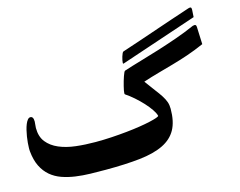

<svg xmlns="http://www.w3.org/2000/svg" viewBox="-100 -936 1292 1032"><g transform="rotate(-15 546.5 -419.5)"><path d="M1044.4 -575.2Q993.2 -552.7 949 -537.8Q904.8 -522.9 862.8 -511Q820.8 -499 779.1 -487.5Q737.3 -476.1 691.4 -460.9Q716.3 -425.8 735.1 -401.6Q753.9 -377.4 766.1 -358.4Q778.3 -339.4 784.4 -322.3Q790.5 -305.2 790.5 -283.7Q790.5 -212.9 766.1 -168.7Q741.7 -124.5 690.4 -99.6Q639.2 -74.7 559.6 -65.9Q480 -57.1 369.6 -57.1Q326.7 -57.1 283.9 -58.1Q241.2 -59.1 201.7 -64.7Q162.1 -70.3 127.4 -82.5Q92.8 -94.7 66.2 -117.2Q39.6 -139.6 22.5 -174.1Q5.4 -208.5 0.5 -258.8Q0 -262.7 0 -268.1Q0 -273.4 0 -277.3Q0 -289.6 1.5 -305.7Q2.9 -321.8 5.6 -339.4Q8.3 -356.9 12.5 -374Q16.6 -391.1 22.2 -404.8Q27.8 -418.5 34.7 -426.8Q41.5 -435.1 49.8 -435.1Q66.9 -435.1 66.9 -406.7Q66.9 -398.4 65.4 -388.9Q64 -379.4 64 -371.1Q64 -322.8 88.1 -292.5Q112.3 -262.2 152.8 -244.9Q193.4 -227.5 245.8 -221.4Q298.3 -215.3 355 -215.3Q400.4 -215.3 444.6 -218Q488.8 -220.7 529.1 -224.9Q569.3 -229 603.5 -234.4Q637.7 -239.7 662.6 -245.4Q687.5 -251 701.7 -256.1Q715.8 -261.2 715.8 -264.6Q711.9 -280.3 697.5 -301.3Q683.1 -322.3 663.1 -344Q643.1 -365.7 619.4 -386.5Q595.7 -407.2 572.8 -422.4Q571.3 -425.8 571.3 -426.8Q571.3 -427.7 571.3 -428.7Q571.3 -433.6 573.2 -444.1Q575.2 -454.6 578.4 -467.3Q581.5 -480 585.4 -493.4Q589.4 -506.8 593.3 -518.1Q597.2 -529.3 600.8 -536.9Q604.5 -544.4 606.9 -544.9Q649.9 -559.1 700.4 -573.7Q751 -588.4 804.9 -605.2Q858.9 -622.1 914.1 -641.4Q969.2 -660.6 1021 -683.6Q1023.4 -683.6 1025.9 -684.3Q1028.3 -685.1 1030.8 -685.1Q1034.7 -685.1 1037.4 -682.4Q1040 -679.7 1040.5 -672.4ZM1037.1 -727.5 608.4 -583.5Q605.5 -583.5 605.5 -587.9Q605.5 -593.3 607.4 -603Q609.4 -612.8 612.3 -622.3Q615.2 -631.8 618.7 -639.2Q622.1 -646.5 625.5 -647Q676.3 -663.6 725.1 -680.2Q773.9 -696.8 822.5 -713.4Q871.1 -730 920.2 -746.6Q969.2 -763.2 1020 -779.8Q1026.4 -782.2 1031.7 -782.2Q1036.6 -782.2 1038.1 -778.6Q1039.6 -774.9 1039.6 -768.1Z"/></g></svg>

Font: XB Zar
Style: Bold
Weight: 700
Designer: Behnam
Foundry: Irmug
Version: Version 8.005 2009